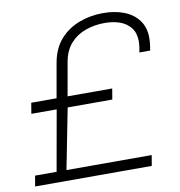

<svg xmlns="http://www.w3.org/2000/svg" viewBox="-79 -771 789 843"><g transform="rotate(-10 315.5 -349.0)"><path d="M10 0 18 -47H114L162 -317H49L57 -365H170L197 -518Q208 -581 243 -620.5Q278 -660 328.5 -679Q379 -698 435 -698Q488 -698 529 -682Q570 -666 593.5 -634Q617 -602 617 -555Q617 -547 616 -534.5Q615 -522 611 -500H563Q566 -514 567 -523Q568 -532 568.5 -538Q569 -544 569 -548Q569 -586 550.5 -609.5Q532 -633 502 -643.5Q472 -654 435 -654Q390 -654 350 -640Q310 -626 282.5 -595.5Q255 -565 246 -517L219 -365H418L410 -317H211L158 -47H538L530 0Z"/></g></svg>

Font: Archivo SemiExpanded Thin
Style: Italic
Weight: 250
Width: 6
Italic angle: -10°
Designer: Hector Gatti
Foundry: Omnibus-Type
Version: Version 2.001